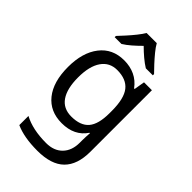

<svg xmlns="http://www.w3.org/2000/svg" viewBox="-294 -864 1203 1203"><g transform="rotate(45 307.5 -263.0)"><path d="M275 -546Q328 -546 370.5 -526Q413 -506 443 -465H448L460 -536H530V9Q530 124 471.5 182Q413 240 290 240Q172 240 97 206V125Q176 167 295 167Q364 167 403.5 126.5Q443 86 443 16V-5Q443 -17 444 -39.5Q445 -62 446 -71H442Q388 10 276 10Q172 10 113.5 -63Q55 -136 55 -267Q55 -395 113.5 -470.5Q172 -546 275 -546ZM287 -472Q220 -472 183 -418.5Q146 -365 146 -266Q146 -167 182 -114.5Q218 -62 289 -62Q370 -62 407 -105.5Q444 -149 444 -246V-267Q444 -376 406 -424Q368 -472 287 -472ZM343 -766Q355 -744 377.5 -716.5Q400 -689 424.5 -662.5Q449 -636 468 -617V-606H406Q380 -622 352 -645.5Q324 -669 297 -696Q270 -669 243 -645.5Q216 -622 190 -606H130V-617Q148 -636 172 -662.5Q196 -689 218 -716.5Q240 -744 253 -766Z"/></g></svg>

Font: Noto Sans
Style: Regular
Weight: 400
Designer: Monotype Design Team
Foundry: Monotype Imaging Inc.
Version: Version 1.902